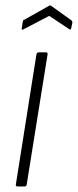

<svg xmlns="http://www.w3.org/2000/svg" viewBox="-20 -670 280 690"><path d="M43 0Q36 0 37 -7L111 -475Q113 -482 119 -482H145Q152 -482 151 -475L76 -7Q75 0 69 0ZM65 -565Q62 -563 59.5 -563.5Q57 -564 58 -568L62 -592Q63 -596 64 -597.5Q65 -599 69 -600L156 -649Q161 -652 164 -649L235 -598Q241 -594 240 -588L236 -569Q235 -565 233 -564Q231 -563 229 -565L157 -613Z"/></svg>

Font: Sofia Sans Condensed ExtraLight
Style: Italic
Weight: 250
Italic angle: -9°
Version: Version 4.100